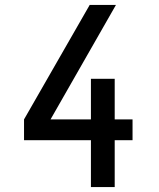

<svg xmlns="http://www.w3.org/2000/svg" viewBox="-20 -755 640 775"><path d="M347 0V-189H77V-273L342 -735H448L184 -273H347V-437H443V-273H515V-189H443V0Z"/></svg>

Font: Zed Mono Medium Extended
Style: Regular
Weight: 500
Width: 7
Monospace: yes
Designer: Belleve Invis
Foundry: Belleve Invis
Version: Version 1.0.0; ttfautohint (v1.8.4)